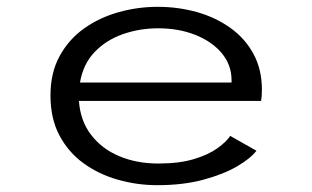

<svg xmlns="http://www.w3.org/2000/svg" viewBox="-20 -532 915 563"><path d="M441.5 11Q382 11 325.8 -5Q269.5 -21 225 -53.2Q180.5 -85.5 154.2 -135Q128 -184.5 128 -252Q128 -318.5 154.8 -367.5Q181.5 -416.5 226.5 -448.5Q271.5 -480.5 327.5 -496.2Q383.5 -512 442.5 -512Q502.5 -512 557.5 -496.5Q612.5 -481 655.5 -450.2Q698.5 -419.5 723.2 -374Q748 -328.5 748 -269Q748 -249 745.5 -236H211.5Q215.5 -178 246.8 -137Q278 -96 329.2 -74.2Q380.5 -52.5 444.5 -52.5Q505.5 -52.5 548.5 -65.5Q591.5 -78.5 617.8 -97.5Q644 -116.5 655 -133.5L732 -90Q715 -67.5 675.2 -44.2Q635.5 -21 576.2 -5Q517 11 441.5 11ZM444 -449Q389.5 -449 340.8 -432Q292 -415 258 -380Q224 -345 214.5 -290H659V-296.5Q659 -341.5 630.5 -375.8Q602 -410 553.2 -429.5Q504.5 -449 444 -449Z"/></svg>

Font: Trispace SemiExpanded Light
Style: Regular
Weight: 300
Width: 6
Designer: Tyler Finck
Foundry: Etcetera Type Company
Version: Version 1.210; ttfautohint (v1.8.3)